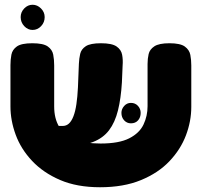

<svg xmlns="http://www.w3.org/2000/svg" viewBox="-20 -768 849 808"><path d="M401 20Q304 20 233 -10.5Q162 -41 115 -91Q68 -141 46 -201Q24 -261 24 -320V-494Q24 -517 28 -538Q32 -559 51 -572.5Q70 -586 116 -586Q162 -586 181 -572.5Q200 -559 204 -538Q208 -517 208 -493V-320Q208 -269 229 -234.5Q250 -200 293 -182Q336 -164 403 -164Q481 -164 524 -186Q567 -208 584 -244Q601 -280 601 -321V-499Q601 -521 605.5 -540.5Q610 -560 629.5 -573Q649 -586 693 -586Q739 -586 758 -572Q777 -558 781 -537Q785 -516 785 -493V-318Q785 -258 762.5 -198.5Q740 -139 693 -89.5Q646 -40 573 -10Q500 20 401 20ZM198 -154 196 -238H244Q259 -238 270 -248Q281 -258 289 -278.5Q297 -299 301.5 -329.5Q306 -360 308 -400L312 -500Q313 -522 317.5 -541.5Q322 -561 341 -573.5Q360 -586 405 -586Q451 -586 470.5 -572.5Q490 -559 494 -537.5Q498 -516 496 -492L493 -421Q489 -354 476.5 -303.5Q464 -253 439 -220Q414 -187 371.5 -170.5Q329 -154 266 -154ZM531 -249Q514 -249 502.5 -261.5Q491 -274 491 -293Q491 -309 502.5 -322Q514 -335 531 -335Q549 -335 560.5 -322.5Q572 -310 572 -293Q572 -274 561 -261.5Q550 -249 531 -249ZM117 -642Q97 -642 82 -658Q67 -674 67 -696Q67 -717 82 -732.5Q97 -748 117 -748Q137 -748 152.5 -732.5Q168 -717 168 -696Q168 -674 153 -658Q138 -642 117 -642Z"/></svg>

Font: Fredoka SemiExpanded
Style: Bold
Weight: 700
Width: 6
Designer: Ben Nathan
Foundry: Milena B. Brandão, Ben Nathan
Version: Version 2.001